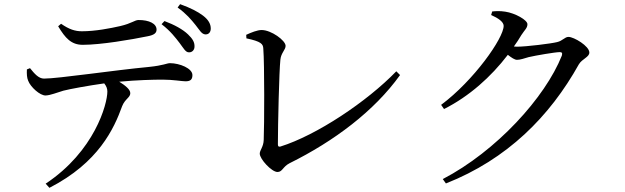

<svg xmlns="http://www.w3.org/2000/svg" viewBox="-20 -830 3000 921"><path d="M842 -623C861 -598 870 -579 886 -579C901 -578 913 -590 913 -606C914 -627 904 -644 882 -665C857 -689 817 -711 769 -729L755 -714C798 -681 822 -649 842 -623ZM918 -710C938 -685 947 -666 965 -665C982 -664 991 -677 991 -693C991 -715 980 -735 954 -755C929 -774 894 -792 844 -810L832 -794C874 -764 897 -736 918 -710ZM688 -656C720 -662 731 -672 731 -688C731 -717 695 -734 645 -734C626 -734 613 -718 557 -705C509 -694 437 -680 373 -680C340 -680 312 -689 273 -716L259 -704C293 -647 322 -615 377 -615C464 -615 610 -640 688 -656ZM217 71C453 -50 527 -213 566 -321C580 -356 605 -362 605 -383C605 -401 581 -420 552 -438C636 -446 715 -448 760 -448C811 -448 852 -440 870 -440C894 -440 903 -449 903 -470C903 -502 842 -527 795 -527C781 -527 764 -516 695 -509C525 -493 260 -453 191 -453C165 -453 145 -477 124 -503L109 -497C108 -475 109 -457 115 -443C126 -413 172 -371 199 -372C223 -373 253 -386 284 -395C315 -403 402 -419 480 -430C491 -416 495 -404 495 -391C495 -330 433 -104 199 51Z M1161 -663 1162 -646C1233 -631 1242 -619 1243 -597C1249 -522 1248 -228 1245 -159C1244 -125 1226 -110 1226 -93C1226 -67 1283 -5 1311 -5C1335 -5 1336 -30 1369 -47C1583 -153 1775 -297 1899 -470L1881 -488C1740 -342 1498 -181 1325 -127C1316 -125 1313 -128 1313 -138C1313 -231 1319 -490 1325 -544C1328 -576 1350 -591 1350 -610C1350 -636 1281 -686 1235 -686C1214 -686 1185 -674 1161 -663Z M2104 29 2119 50C2413 -66 2617 -271 2757 -522C2773 -548 2807 -556 2807 -578C2807 -609 2733 -653 2707 -653C2689 -653 2679 -634 2652 -628C2625 -621 2504 -606 2460 -606L2445 -607C2458 -625 2470 -643 2481 -662C2497 -687 2510 -695 2510 -714C2510 -734 2451 -767 2404 -774C2378 -778 2359 -777 2341 -775L2336 -758C2370 -743 2396 -725 2396 -706C2396 -647 2253 -444 2096 -327L2110 -307C2231 -368 2335 -461 2416 -567C2434 -553 2449 -543 2460 -543C2476 -543 2495 -550 2516 -556C2550 -564 2644 -580 2665 -580C2675 -580 2679 -576 2675 -563C2595 -362 2361 -105 2104 29Z"/></svg>

Font: Noto Serif CJK SC Medium
Style: Regular
Weight: 500
Designer: Ryoko NISHIZUKA 西塚涼子 (kana & ideographs); Frank Grießhammer (Latin, Greek & Cyrillic); Wenlong ZHANG 张文龙 (bopomofo); San
Foundry: Adobe
Version: Version 2.001;hotconv 1.1.0;makeotfexe 2.6.0